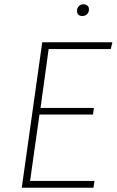

<svg xmlns="http://www.w3.org/2000/svg" viewBox="-20 -880 547 900"><path d="M366 -805Q341 -805 341 -830Q341 -842 349.5 -851Q358 -860 372 -860Q383 -860 390 -853.5Q397 -847 397 -836Q397 -823 388.5 -814Q380 -805 366 -805ZM507 -682 499 -650H208L170 -374H420L416 -343H165L121 -32H423L418 0H82L178 -682Z"/></svg>

Font: Fira Sans UltraLight
Style: Italic
Weight: 200
Italic angle: -8°
Designer: Carrois Corporate & Edenspiekermann AG
Foundry: Carrois Corporate GbR & Edenspiekermann AG
Version: Version 4.203;PS 004.203;hotconv 1.0.88;makeotf.lib2.5.64775